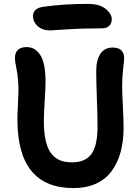

<svg xmlns="http://www.w3.org/2000/svg" viewBox="-20 -921 719 990"><path d="M238.8 -764.2Q198.2 -764.2 174.1 -786.4Q149.9 -808.6 149.9 -836.9Q149.9 -879.4 205.1 -886.2Q307.1 -900.9 433.1 -900.9Q493.7 -900.9 524.9 -875.2Q556.2 -849.6 556.2 -821.8Q556.2 -799.8 543 -787.4Q529.8 -774.9 505.9 -774.9Q405.8 -774.9 323.7 -769.5Q241.7 -764.2 238.8 -764.2ZM358.9 48.8Q69.8 48.8 69.8 -304.2Q69.8 -333.5 72.5 -384Q75.2 -434.6 75.2 -451.2Q75.2 -513.7 66.2 -559.3Q57.1 -605 57.1 -621.1Q57.1 -678.2 118.2 -678.2Q161.6 -678.2 188.2 -636.5Q214.8 -594.7 214.8 -498Q214.8 -469.2 210.4 -399.2Q206.1 -329.1 206.1 -298.8Q206.1 -249 212.6 -211.9Q219.2 -174.8 231.2 -150.6Q243.2 -126.5 261.7 -111.3Q280.3 -96.2 302 -90.1Q323.7 -84 352.1 -84Q420.4 -84 451.7 -127.2Q482.9 -170.4 482.9 -269Q482.9 -326.7 479.5 -413.8Q476.1 -501 476.1 -554.2Q476.1 -610.8 497.6 -643.3Q519 -675.8 561 -675.8Q620.1 -675.8 620.1 -620.1Q620.1 -608.4 615 -566.4Q609.9 -524.4 609.9 -480Q609.9 -445.8 613.5 -374.5Q617.2 -303.2 617.2 -262.2Q617.2 -191.9 601.6 -135.7Q585.9 -79.6 554.9 -37.8Q523.9 3.9 474.1 26.4Q424.3 48.8 358.9 48.8Z"/></svg>

Font: Shantell Sans Bouncy
Style: Regular
Weight: 600
Designer: Stephen Nixon, Anya Danilova, Shantell Martin
Foundry: Arrow Type
Version: Version 1.006;[9816181b4]